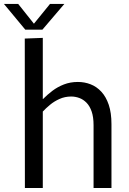

<svg xmlns="http://www.w3.org/2000/svg" viewBox="-54 -941 648 961"><path d="M70 -748 160.2 -751.4V-445.6H161.6Q182.6 -466.9 208.5 -486.6Q234.4 -506.2 266.3 -518.5Q298.1 -530.8 335.7 -530.8Q369.3 -530.8 399.4 -519.1Q429.6 -507.4 453.1 -482.1Q476.7 -456.7 490.3 -416.6Q503.9 -376.4 503.9 -319.4V0H414.3V-314.6Q414.3 -355.4 404.7 -383Q395.1 -410.5 379 -426.9Q362.9 -443.3 342.9 -450.6Q323 -457.9 302.4 -457.9Q270.7 -457.9 243.8 -445.7Q216.9 -433.6 196.3 -416.4Q175.6 -399.2 160.2 -382.7V0H70.6ZM72.7 -792.4 -34.4 -921.4H37L115.8 -822.3L196.4 -921.4H268.2L158.1 -792.4Z"/></svg>

Font: Murecho Thin
Style: Regular
Weight: 100
Designer: Neil Summerour
Foundry: Positype
Version: Version 1.010